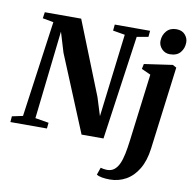

<svg xmlns="http://www.w3.org/2000/svg" viewBox="-115 -889 1253 1250"><g transform="rotate(10 511.0 -263.5)"><path d="M-9.5 0 -6.5 -38.5 64.5 -53.5 153 -689 81 -702 87 -743H327.5L520.5 -259L558 -139L625 -689L545.5 -702.5L549.5 -743H783L779.5 -702.5L704 -689L606 0H461L252.5 -504.5L212.5 -637L146.5 -53.5L236 -38.5L232 0ZM922.5 11Q912 92.5 879.5 147Q847 201.5 798.5 228.8Q750 256 692 256Q664 256 640 251.8Q616 247.5 604.5 239L621 191Q629 193.5 641.5 195.5Q654 197.5 663.5 197.5Q692 197.5 711.2 182.2Q730.5 167 743 139.2Q755.5 111.5 763.5 72.5Q771.5 33.5 777.5 -14L834 -462L773.5 -489.5L780.5 -523L967.5 -550L992.5 -536.5ZM935.5 -615Q903 -615 881.5 -638.2Q860 -661.5 861 -691Q862.5 -729.5 886 -756.2Q909.5 -783 950.5 -783Q988 -783 1008.2 -760Q1028.5 -737 1028 -708.5Q1028 -670.5 1005 -642.8Q982 -615 935.5 -615Z"/></g></svg>

Font: Merriweather 60pt ExtraBold
Style: Italic
Weight: 800
Italic angle: -7.8°
Version: Version 2.101